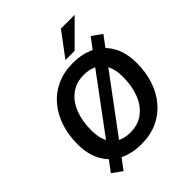

<svg xmlns="http://www.w3.org/2000/svg" viewBox="-264 -1100 1313 1313"><g transform="rotate(-45 392.5 -443.0)"><path d="M381 10Q287 10 217 -26Q147 -62 108.5 -131.5Q70 -201 70 -299Q70 -389 95.5 -465Q121 -541 169 -597Q217 -653 285 -684Q353 -715 439 -715Q534 -715 603.5 -679Q673 -643 711.5 -574Q750 -505 750 -407Q750 -316 724.5 -240Q699 -164 651 -108Q603 -52 535 -21Q467 10 381 10ZM383 -100Q458 -100 510 -139.5Q562 -179 589 -248Q616 -317 616 -405Q616 -506 568 -555.5Q520 -605 436 -605Q362 -605 310 -566Q258 -527 231 -458.5Q204 -390 204 -301Q204 -199 252 -149.5Q300 -100 383 -100ZM163 53 91 2 173 -107 212 -160 536 -597 576 -651 657 -759 729 -708 647 -599 608 -545 284 -109 244 -55ZM419 -765 549 -939H682L508 -765Z"/></g></svg>

Font: Nunito Sans 12pt ExtraLight
Style: Italic
Weight: 200
Italic angle: -9°
Designer: Vernon Adams
Foundry: Vernon Adams
Version: Version 3.101;gftools[0.9.27]